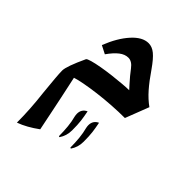

<svg xmlns="http://www.w3.org/2000/svg" viewBox="-206 -485 914 914"><g transform="rotate(45 251.0 -27.5)"><path d="M74 328Q74 283 71 235.5Q68 188 62 138Q57 87 54 52.5Q51 18 51 0Q51 -14 61.5 -43.5Q72 -73 93 -118Q96 -123 117 -129Q138 -135 169 -140.5Q200 -146 234 -150Q268 -154 297.5 -156.5Q327 -159 343 -159L324 -180Q296 -211 275.5 -238.5Q255 -266 231 -266Q208 -266 186 -249Q164 -232 140 -198L99 -219Q128 -293 168.5 -338Q209 -383 250 -383Q274 -383 296 -365Q318 -347 348 -304Q380 -257 408.5 -224.5Q437 -192 468 -170L422 -51Q381 -51 334.5 -48Q288 -45 244.5 -39.5Q201 -34 167 -27.5Q133 -21 115 -15Q121 13 127 41Q133 69 139 97Q148 140 157 184Q166 228 175 272Q149 291 124 305Q99 319 74 328ZM343 234 338 232Q338 199 335 169Q332 139 325 113Q324 108 323.5 104Q323 100 323 96Q323 65 351 52Q357 82 360 106Q363 130 363 168Q363 205 343 234ZM266 234 261 232Q261 199 258 169Q255 139 248 113Q247 108 246.5 104Q246 100 246 96Q246 65 274 52Q280 82 283 106Q286 130 286 168Q286 205 266 234Z"/></g></svg>

Font: Noto Naskh Arabic
Style: Bold
Weight: 700
Designer: Monotype Design Team, David Williams, Mohamad Dakak and Nizar Qandah
Foundry: Monotype Imaging Inc.
Version: Version 2.016